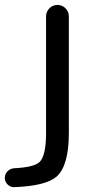

<svg xmlns="http://www.w3.org/2000/svg" viewBox="-45 -567 405 782"><path d="M235.4 -500V-24.4Q235.4 107.4 185.5 152.3Q141.6 190.4 12.7 195.3Q12.7 195.3 11.7 195.3Q-2.9 195.3 -13.7 184.6Q-25.4 173.8 -25.4 157.7Q-25.4 141.6 -14.2 130.4Q-2.9 119.1 13.7 118.2Q91.8 114.3 115.2 93.8Q142.6 68.4 142.6 -24.4V-500Q142.6 -519.5 156.2 -533.2Q169.9 -546.9 189 -546.9Q208 -546.9 221.7 -533.2Q235.4 -519.5 235.4 -500Z"/></svg>

Font: Gen Jyuu GothicX Regular
Style: Regular
Weight: 400
Designer: [Source Han Sans]
Ryoko NISHIZUKA  (kana & ideographs); Paul D. Hunt (Latin, Greek & Cyrillic); Wenlong ZHANG  (bopomofo
Version: Version 1.002.20150607